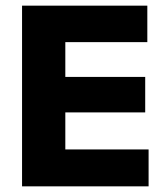

<svg xmlns="http://www.w3.org/2000/svg" viewBox="-20 -659 586 679"><path d="M211 0H58V-639H211ZM505.5 0H103.5V-130.5H505.5ZM493.5 -261.5H147.5V-387H493.5ZM501 -510H103V-639H501Z"/></svg>

Font: Anek Devanagari
Style: Bold
Weight: 700
Designer: Kailash Malviya (Devanagari) & Yesha Goshar (Latin)
Foundry: Ek Type
Version: Version 1.003